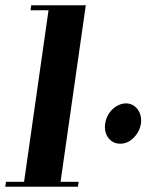

<svg xmlns="http://www.w3.org/2000/svg" viewBox="-20 -712 592 732"><path d="M0 0 2.9 -19H71.8L165 -672.9H96.2L99.1 -691.9H307.1L210.9 -19H279.8L276.9 0ZM379.9 -227.1Q379.9 -235.4 380.9 -240.2Q385.3 -272 408.2 -294.9Q431.2 -316.4 459 -317.9Q487.8 -317.9 504.9 -294.9Q518.1 -276.9 518.1 -253.9Q518.1 -244.1 517.1 -240.2Q512.7 -210 488.8 -186Q466.8 -164.1 438 -164.1Q410.6 -164.1 393.1 -186Q379.9 -204.1 379.9 -227.1Z"/></svg>

Font: Hjet
Style: Italic
Weight: 400
Designer: T. Christopher White
Version: Version 1.2